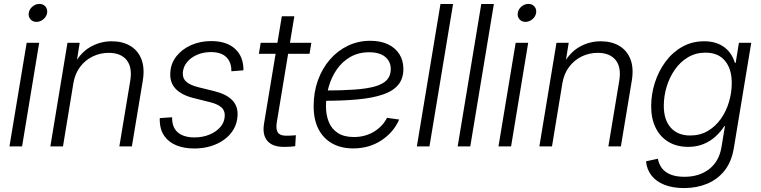

<svg xmlns="http://www.w3.org/2000/svg" viewBox="-20 -748 3887 981"><path d="M28.3 0 116.2 -529.3H180.2L92.8 0ZM166 -636.2Q147 -636.2 135.5 -649.7Q124 -663.1 127 -682.1Q129.9 -701.2 146 -714.6Q162.1 -728 181.2 -728Q200.7 -728 212.2 -714.6Q223.6 -701.2 220.7 -682.1Q217.8 -663.1 201.7 -649.7Q185.5 -636.2 166 -636.2Z M355 -323.2 301.8 0H237.3L324.7 -529.3H387.2L367.2 -404.3L352.5 -406.2Q386.2 -475.1 438.2 -506.1Q490.2 -537.1 550.8 -537.1Q606 -537.1 645.5 -513.7Q685.1 -490.2 702.6 -445.3Q720.2 -400.4 709.5 -335.4L653.8 0H589.8L645.5 -335.4Q656.7 -404.3 627 -441.2Q597.2 -478 535.2 -478Q492.2 -478 454.1 -459.7Q416 -441.4 389.6 -406.7Q363.3 -372.1 355 -323.2Z M973.6 10.7Q920.9 10.7 881.8 -5.1Q842.8 -21 820.6 -51.8Q798.3 -82.5 796.4 -127.4Q795.9 -131.8 796.1 -135.7Q796.4 -139.6 796.4 -144.5L859.4 -148.9Q858.4 -97.7 888.2 -71.8Q918 -45.9 973.6 -45.9Q1015.1 -45.9 1049.8 -60.1Q1084.5 -74.2 1106 -99.1Q1127.4 -124 1128.4 -156.2Q1129.4 -183.6 1110.6 -200Q1091.8 -216.3 1054.2 -225.6L970.7 -246.6Q908.7 -261.7 877.9 -293.7Q847.2 -325.7 850.1 -375Q852.1 -423.3 881.1 -460.2Q910.2 -497.1 956.8 -517.6Q1003.4 -538.1 1058.6 -538.1Q1132.8 -538.1 1175.3 -503.4Q1217.8 -468.8 1223.1 -408.2Q1223.6 -403.3 1223.6 -398.7Q1223.6 -394 1223.6 -388.7L1162.1 -383.8Q1163.1 -429.2 1136.7 -455.6Q1110.4 -481.9 1057.6 -481.9Q1018.6 -481.9 986.3 -467.8Q954.1 -453.6 934.8 -429.4Q915.5 -405.3 914.1 -375Q912.6 -346.7 932.6 -329.6Q952.6 -312.5 994.1 -302.2L1075.2 -282.2Q1136.7 -267.1 1166.5 -236.3Q1196.3 -205.6 1193.8 -157.7Q1191.9 -119.1 1174.1 -88.1Q1156.2 -57.1 1125.7 -34.9Q1095.2 -12.7 1056.2 -1Q1017.1 10.7 973.6 10.7Z M1570.8 -529.3 1561.5 -473.1H1302.7L1312 -529.3ZM1419.9 -665H1483.9L1394 -121.6Q1388.2 -84.5 1401.6 -68.6Q1415 -52.7 1450.7 -54.7Q1459.5 -54.7 1470.7 -55.4Q1481.9 -56.2 1491.7 -57.1L1488.3 -1Q1477.5 0.5 1464.1 1.5Q1450.7 2.4 1438 2.4Q1375 4.4 1347.2 -26.9Q1319.3 -58.1 1329.1 -116.7Z M1784.7 10.3Q1723.6 10.3 1678.2 -14.6Q1632.8 -39.6 1607.7 -87.6Q1582.5 -135.7 1582.5 -205.6Q1582.5 -276.4 1604.2 -337.2Q1626 -397.9 1665.3 -443.4Q1704.6 -488.8 1757.3 -514.2Q1810.1 -539.6 1871.6 -539.6Q1924.3 -539.6 1962.2 -521.7Q2000 -503.9 2020.5 -471.4Q2041 -439 2041 -395Q2041 -346.2 2014.6 -314.5Q1988.3 -282.7 1936 -264.9Q1883.8 -247.1 1806.9 -240Q1730 -232.9 1628.9 -232.9L1636.7 -285.6Q1727.1 -285.6 1791.5 -290.3Q1856 -294.9 1896.7 -306.6Q1937.5 -318.4 1957 -339.8Q1976.6 -361.3 1976.6 -395Q1976.6 -434.1 1948 -457.5Q1919.4 -481 1866.2 -481Q1811.5 -481 1770 -457Q1728.5 -433.1 1700.9 -393.3Q1673.3 -353.5 1659.4 -304.2Q1645.5 -254.9 1645.5 -204.1Q1645.5 -159.7 1660.2 -124.3Q1674.8 -88.9 1706.3 -68.4Q1737.8 -47.9 1788.1 -47.9Q1845.7 -47.9 1890.4 -75Q1935.1 -102.1 1957.5 -146L2019.5 -137.2Q1990.7 -71.3 1928.2 -30.5Q1865.7 10.3 1784.7 10.3Z M2294.9 -727.5 2174.3 0H2109.9L2230.5 -727.5Z M2503.4 -727.5 2382.8 0H2318.4L2439 -727.5Z M2526.9 0 2614.7 -529.3H2678.7L2591.3 0ZM2664.6 -636.2Q2645.5 -636.2 2634 -649.7Q2622.6 -663.1 2625.5 -682.1Q2628.4 -701.2 2644.5 -714.6Q2660.6 -728 2679.7 -728Q2699.2 -728 2710.7 -714.6Q2722.2 -701.2 2719.2 -682.1Q2716.3 -663.1 2700.2 -649.7Q2684.1 -636.2 2664.6 -636.2Z M2853.5 -323.2 2800.3 0H2735.8L2823.2 -529.3H2885.7L2865.7 -404.3L2851.1 -406.2Q2884.8 -475.1 2936.8 -506.1Q2988.8 -537.1 3049.3 -537.1Q3104.5 -537.1 3144 -513.7Q3183.6 -490.2 3201.2 -445.3Q3218.8 -400.4 3208 -335.4L3152.3 0H3088.4L3144 -335.4Q3155.3 -404.3 3125.5 -441.2Q3095.7 -478 3033.7 -478Q2990.7 -478 2952.6 -459.7Q2914.6 -441.4 2888.2 -406.7Q2861.8 -372.1 2853.5 -323.2Z M3475.6 212.9Q3417.5 212.9 3375.2 196.3Q3333 179.7 3308.8 148.9Q3284.7 118.2 3280.8 76.2L3341.3 63Q3346.2 90.3 3361.8 111.1Q3377.4 131.8 3406 143.6Q3434.6 155.3 3477.1 155.3Q3553.2 155.3 3604 115.5Q3654.8 75.7 3666.5 2.4L3684.1 -104L3680.7 -103.5Q3661.6 -73.7 3634.8 -49.6Q3607.9 -25.4 3573.2 -11.5Q3538.6 2.4 3496.1 2.4Q3438.5 2.4 3396 -22.7Q3353.5 -47.9 3330.3 -94.5Q3307.1 -141.1 3307.1 -205.1Q3307.1 -266.6 3325.9 -325.4Q3344.7 -384.3 3380.1 -432.4Q3415.5 -480.5 3465.6 -508.8Q3515.6 -537.1 3577.6 -537.1Q3611.3 -537.1 3637.7 -528.6Q3664.1 -520 3683.6 -504.6Q3703.1 -489.3 3715.8 -469Q3728.5 -448.7 3734.9 -426.3L3738.8 -426.8L3755.4 -529.3H3818.4L3729.5 8.3Q3717.8 79.1 3681.6 124.3Q3645.5 169.4 3592 191.2Q3538.6 212.9 3475.6 212.9ZM3506.3 -55.7Q3557.6 -55.7 3596.9 -79.1Q3636.2 -102.5 3663.6 -141.4Q3690.9 -180.2 3704.8 -227.8Q3718.8 -275.4 3718.8 -324.7Q3718.8 -395.5 3684.3 -437.3Q3649.9 -479 3584.5 -479Q3535.2 -479 3495.6 -455.6Q3456.1 -432.1 3428.5 -392.8Q3400.9 -353.5 3386.2 -305.2Q3371.6 -256.8 3371.6 -207Q3371.6 -135.7 3407.2 -95.7Q3442.9 -55.7 3506.3 -55.7Z"/></svg>

Font: Inter 24pt Light
Style: Italic
Weight: 300
Italic angle: -9.3988°
Designer: Rasmus Andersson
Foundry: rsms
Version: Version 4.001;git-66647c0bb